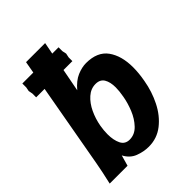

<svg xmlns="http://www.w3.org/2000/svg" viewBox="-223 -913 1046 1046"><g transform="rotate(-45 300.0 -390.5)"><path d="M170 -62 152.5 0H15Q32.5 -75.5 42 -129L129 -615.5H64V-644.5L59.5 -668.5L64 -692V-722H148.5L160.5 -790H307.5L294.5 -722H343V-692L348 -668.5L343 -644.5V-615.5H274.5L249.5 -484.5Q283 -524.5 319.2 -540Q355.5 -555.5 388 -555.5Q475 -555.5 514.2 -501Q553.5 -446.5 553.5 -357.5Q553.5 -313 544 -261.5Q532 -191.5 501 -129.8Q470 -68 421 -29.5Q372 9 308 9Q269 9 230.5 -5.8Q192 -20.5 170 -62ZM402 -281Q409 -319.5 409 -347Q409 -388.5 394 -413.5Q379 -438.5 344 -438.5Q307.5 -438.5 278 -412.2Q248.5 -386 229.2 -345Q210 -304 202 -259Q196.5 -227 196.5 -198.5Q196.5 -152.5 211.5 -122.2Q226.5 -92 261.5 -92Q301 -92 330.5 -123Q360 -154 377.5 -197.2Q395 -240.5 402 -281Z"/></g></svg>

Font: JuliaMono ExtraBold
Style: Italic
Weight: 800
Italic angle: -9°
Monospace: yes
Designer: cormullion
Foundry: corm
Version: Version 0.057; ttfautohint (v1.8.4)